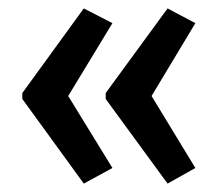

<svg xmlns="http://www.w3.org/2000/svg" viewBox="-20 -495 518 456"><path d="M33 -274V-260L179 -59L247 -96L142 -267L247 -440L179 -475ZM231 -274V-260L378 -59L444 -96L340 -267L444 -440L378 -475Z"/></svg>

Font: Noto Sans Sinhala UI ExtraCondensed Medium
Style: Regular
Weight: 500
Width: 2
Designer: Jelle Bosma - Monotype Design Team
Foundry: Monotype Imaging Inc.
Version: Version 2.006